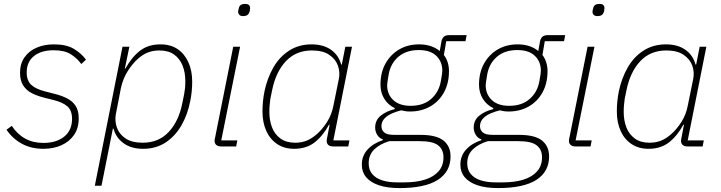

<svg xmlns="http://www.w3.org/2000/svg" viewBox="-20 -746 3675 978"><path d="M201 12Q139 12 92 -13.5Q45 -39 13 -85L40 -105Q68 -62 108.5 -40Q149 -18 201 -18Q267 -18 307 -50Q347 -82 347 -141Q347 -183 323.5 -204Q300 -225 251 -237L203 -249Q168 -258 141 -272Q114 -286 98 -311Q82 -336 82 -375Q82 -421 104.5 -453.5Q127 -486 166 -503Q205 -520 255 -520Q318 -520 356.5 -497Q395 -474 418 -442L394 -420Q373 -449 341 -469.5Q309 -490 253 -490Q190 -490 153 -460.5Q116 -431 116 -377Q116 -335 139.5 -313.5Q163 -292 211 -280L258 -268Q294 -259 321.5 -245Q349 -231 365 -207Q381 -183 381 -143Q381 -93 357 -58.5Q333 -24 292.5 -6Q252 12 201 12Z M463 200 604 -508H639L616 -397H619Q651 -455 693 -487.5Q735 -520 797 -520Q849 -520 884.5 -496Q920 -472 939.5 -429Q959 -386 959 -330Q959 -305 956.5 -280Q954 -255 949 -231Q936 -163 904.5 -108Q873 -53 824 -20.5Q775 12 709 12Q649 12 610 -16Q571 -44 558 -91H555L497 200ZM707 -19Q788 -19 839.5 -74Q891 -129 909 -222L918 -266Q921 -282 922.5 -297.5Q924 -313 924 -333Q924 -377 910 -412Q896 -447 867 -468Q838 -489 792 -489Q760 -489 734 -479Q708 -469 683 -447Q655 -422 631 -384.5Q607 -347 596 -298L570 -164Q564 -131 575 -97.5Q586 -64 618.5 -41.5Q651 -19 707 -19Z M1218 -664Q1205 -664 1199 -670.5Q1193 -677 1193 -685Q1193 -688 1193.5 -692Q1194 -696 1196 -702Q1198 -714 1205.5 -720Q1213 -726 1229 -726Q1243 -726 1248.5 -720Q1254 -714 1254 -706Q1254 -703 1253.5 -699.5Q1253 -696 1252 -688Q1249 -677 1241.5 -670.5Q1234 -664 1218 -664ZM1183 0H1107Q1091 0 1082 -7.5Q1073 -15 1073 -29Q1073 -34 1074 -38.5Q1075 -43 1076 -47L1168 -508H1203L1107 -31H1189Z M1754 0H1678Q1661 0 1652.5 -7.5Q1644 -15 1644 -29Q1644 -34 1645 -38.5Q1646 -43 1647 -48L1659 -111H1656Q1625 -54 1583 -21Q1541 12 1478 12Q1428 12 1391.5 -12.5Q1355 -37 1336 -80Q1317 -123 1317 -178Q1317 -204 1319.5 -229.5Q1322 -255 1327 -280Q1341 -347 1372 -401.5Q1403 -456 1452.5 -488Q1502 -520 1567 -520Q1627 -520 1666 -492.5Q1705 -465 1718 -417H1721L1739 -508H1773L1678 -31H1760ZM1483 -19Q1516 -19 1542 -29.5Q1568 -40 1593 -62Q1621 -86 1645.5 -124Q1670 -162 1679 -211L1706 -344Q1713 -378 1701.5 -411Q1690 -444 1657.5 -466.5Q1625 -489 1569 -489Q1488 -489 1436.5 -434.5Q1385 -380 1366 -286L1357 -242Q1355 -227 1353.5 -211Q1352 -195 1352 -176Q1352 -133 1365.5 -97.5Q1379 -62 1408.5 -40.5Q1438 -19 1483 -19Z M2275 51Q2275 89 2259 119Q2243 149 2210.5 170Q2178 191 2129 201.5Q2080 212 2015 212Q1952 212 1909.5 197.5Q1867 183 1845 156.5Q1823 130 1823 93Q1823 48 1852 16Q1881 -16 1930 -32V-36Q1912 -42 1901.5 -59Q1891 -76 1891 -96Q1891 -134 1919.5 -157Q1948 -180 1990 -190L1991 -195Q1956 -212 1937 -243.5Q1918 -275 1918 -314Q1918 -377 1944 -423Q1970 -469 2014 -494.5Q2058 -520 2115 -520Q2148 -520 2174.5 -511Q2201 -502 2220 -486L2228 -532Q2231 -550 2240.5 -558.5Q2250 -567 2268 -567H2357L2351 -536H2253L2241 -466Q2254 -449 2260.5 -428Q2267 -407 2267 -384Q2267 -322 2241.5 -275.5Q2216 -229 2171 -203.5Q2126 -178 2069 -178Q2056 -178 2045.5 -179.5Q2035 -181 2024 -184Q1972 -171 1947.5 -151Q1923 -131 1923 -103Q1923 -84 1937 -71.5Q1951 -59 1988 -59H2122Q2203 -59 2239 -30Q2275 -1 2275 51ZM2239 55Q2239 16 2212 -5.5Q2185 -27 2118 -27H1963Q1916 -13 1887 14.5Q1858 42 1858 86Q1858 119 1876 140.5Q1894 162 1926.5 172.5Q1959 183 2003 183H2039Q2100 183 2144.5 169Q2189 155 2214 126.5Q2239 98 2239 55ZM2072 -207Q2136 -207 2175.5 -241.5Q2215 -276 2225 -330Q2230 -356 2231.5 -368Q2233 -380 2233 -386Q2233 -432 2202.5 -461.5Q2172 -491 2113 -491Q2049 -491 2009.5 -457Q1970 -423 1960 -368Q1956 -343 1954 -331Q1952 -319 1952 -312Q1952 -266 1983 -236.5Q2014 -207 2072 -207Z M2777 51Q2777 89 2761 119Q2745 149 2712.5 170Q2680 191 2631 201.5Q2582 212 2517 212Q2454 212 2411.5 197.5Q2369 183 2347 156.5Q2325 130 2325 93Q2325 48 2354 16Q2383 -16 2432 -32V-36Q2414 -42 2403.5 -59Q2393 -76 2393 -96Q2393 -134 2421.5 -157Q2450 -180 2492 -190L2493 -195Q2458 -212 2439 -243.5Q2420 -275 2420 -314Q2420 -377 2446 -423Q2472 -469 2516 -494.5Q2560 -520 2617 -520Q2650 -520 2676.5 -511Q2703 -502 2722 -486L2730 -532Q2733 -550 2742.5 -558.5Q2752 -567 2770 -567H2859L2853 -536H2755L2743 -466Q2756 -449 2762.5 -428Q2769 -407 2769 -384Q2769 -322 2743.5 -275.5Q2718 -229 2673 -203.5Q2628 -178 2571 -178Q2558 -178 2547.5 -179.5Q2537 -181 2526 -184Q2474 -171 2449.5 -151Q2425 -131 2425 -103Q2425 -84 2439 -71.5Q2453 -59 2490 -59H2624Q2705 -59 2741 -30Q2777 -1 2777 51ZM2741 55Q2741 16 2714 -5.5Q2687 -27 2620 -27H2465Q2418 -13 2389 14.5Q2360 42 2360 86Q2360 119 2378 140.5Q2396 162 2428.5 172.5Q2461 183 2505 183H2541Q2602 183 2646.5 169Q2691 155 2716 126.5Q2741 98 2741 55ZM2574 -207Q2638 -207 2677.5 -241.5Q2717 -276 2727 -330Q2732 -356 2733.5 -368Q2735 -380 2735 -386Q2735 -432 2704.5 -461.5Q2674 -491 2615 -491Q2551 -491 2511.5 -457Q2472 -423 2462 -368Q2458 -343 2456 -331Q2454 -319 2454 -312Q2454 -266 2485 -236.5Q2516 -207 2574 -207Z M3023 -664Q3010 -664 3004 -670.5Q2998 -677 2998 -685Q2998 -688 2998.5 -692Q2999 -696 3001 -702Q3003 -714 3010.5 -720Q3018 -726 3034 -726Q3048 -726 3053.5 -720Q3059 -714 3059 -706Q3059 -703 3058.5 -699.5Q3058 -696 3057 -688Q3054 -677 3046.5 -670.5Q3039 -664 3023 -664ZM2988 0H2912Q2896 0 2887 -7.5Q2878 -15 2878 -29Q2878 -34 2879 -38.5Q2880 -43 2881 -47L2973 -508H3008L2912 -31H2994Z M3559 0H3483Q3466 0 3457.5 -7.5Q3449 -15 3449 -29Q3449 -34 3450 -38.5Q3451 -43 3452 -48L3464 -111H3461Q3430 -54 3388 -21Q3346 12 3283 12Q3233 12 3196.5 -12.5Q3160 -37 3141 -80Q3122 -123 3122 -178Q3122 -204 3124.5 -229.5Q3127 -255 3132 -280Q3146 -347 3177 -401.5Q3208 -456 3257.5 -488Q3307 -520 3372 -520Q3432 -520 3471 -492.5Q3510 -465 3523 -417H3526L3544 -508H3578L3483 -31H3565ZM3288 -19Q3321 -19 3347 -29.5Q3373 -40 3398 -62Q3426 -86 3450.5 -124Q3475 -162 3484 -211L3511 -344Q3518 -378 3506.5 -411Q3495 -444 3462.5 -466.5Q3430 -489 3374 -489Q3293 -489 3241.5 -434.5Q3190 -380 3171 -286L3162 -242Q3160 -227 3158.5 -211Q3157 -195 3157 -176Q3157 -133 3170.5 -97.5Q3184 -62 3213.5 -40.5Q3243 -19 3288 -19Z"/></svg>

Font: IBM Plex Sans ExtraLight
Style: Italic
Weight: 250
Italic angle: -11.31°
Designer: Mike Abbink, Paul van der Laan, Pieter van Rosmalen
Foundry: Bold Monday
Version: Version 3.201